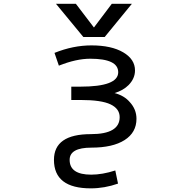

<svg xmlns="http://www.w3.org/2000/svg" viewBox="-20 -778 1040 1027"><path d="M465.8 -60.5Q620.1 -60.5 620.1 -151.4Q620.1 -196.3 571.3 -219.7Q522.5 -243.2 410.2 -243.2H361.3V-314.5H410.2Q612.3 -314.5 612.3 -391.6Q612.3 -463.9 462.9 -463.9Q387.7 -463.9 294.9 -426.8L271.5 -495.1Q371.1 -535.2 468.8 -535.2Q576.2 -535.2 639.2 -498Q702.1 -460.9 702.1 -401.4Q702.1 -358.4 668 -323.2Q638.7 -293.9 592.8 -280.3Q644.5 -266.6 673.8 -232.4Q710 -193.4 710 -142.6Q710 -69.3 646.5 -28.8Q583 11.7 468.8 11.7Q352.5 11.7 352.5 77.1Q352.5 156.2 467.8 156.2Q527.3 156.2 596.7 133.8L611.3 204.1Q539.1 229.5 465.8 229.5Q268.6 229.5 268.6 77.1Q268.6 -60.5 465.8 -60.5ZM482.4 -630.9 578.1 -757.8H685.5L540 -580.1H425.8L279.3 -757.8H385.7Z"/></svg>

Font: Gen Shin Gothic Monospace Regular
Style: Regular
Weight: 400
Designer: [Source Han Sans]
Ryoko NISHIZUKA  (kana & ideographs); Paul D. Hunt (Latin, Greek & Cyrillic); Wenlong ZHANG  (bopomofo
Version: Version 1.002.20150607